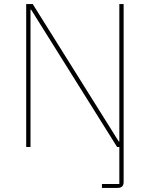

<svg xmlns="http://www.w3.org/2000/svg" viewBox="-20 -718 732 938"><path d="M129 0H108V-698H140L560 -27H563V-698H584V171Q584 200 555 200H478V181H563V0H552L132 -671H129Z"/></svg>

Font: IBM Plex Sans Thin
Style: Regular
Weight: 100
Designer: Mike Abbink, Paul van der Laan, Pieter van Rosmalen
Foundry: Bold Monday
Version: Version 3.0